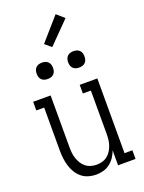

<svg xmlns="http://www.w3.org/2000/svg" viewBox="-179 -1057 858 1147"><g transform="rotate(-20 250.0 -484.0)"><path d="M227 8Q203 8 179 1Q155 -6 136 -21.5Q117 -37 104 -58.5Q91 -80 84 -103.5Q77 -127 74 -151Q71 -175 71 -200V-475H21V-530H132V-200Q132 -182 134 -163.5Q136 -145 142 -128Q148 -111 157.5 -95.5Q167 -80 181.5 -68.5Q196 -57 214 -52Q232 -47 250 -47Q268 -47 286 -52Q304 -57 318.5 -68.5Q333 -80 342.5 -95.5Q352 -111 358 -128Q364 -145 366 -163.5Q368 -182 368 -200V-475H317V-530H429V-55H479V0H368V-95Q360 -73 347 -53.5Q334 -34 315.5 -19.5Q297 -5 274 1.5Q251 8 227 8ZM350 -628Q339 -628 329 -631Q319 -634 311.5 -641.5Q304 -649 301 -659Q298 -669 298 -680Q298 -691 301 -701Q304 -711 311.5 -718.5Q319 -726 329 -729Q339 -732 350 -732Q361 -732 371 -729Q381 -726 388.5 -718.5Q396 -711 399 -701Q402 -691 402 -680Q402 -669 399 -659Q396 -649 388.5 -641.5Q381 -634 371 -631Q361 -628 350 -628ZM150 -628Q139 -628 129 -631Q119 -634 111.5 -641.5Q104 -649 101 -659Q98 -669 98 -680Q98 -691 101 -701Q104 -711 111.5 -718.5Q119 -726 129 -729Q139 -732 150 -732Q161 -732 171 -729Q181 -726 188.5 -718.5Q196 -711 199 -701Q202 -691 202 -680Q202 -669 199 -659Q196 -649 188.5 -641.5Q181 -634 171 -631Q161 -628 150 -628ZM240 -798 200 -832 326 -976 374 -934Z"/></g></svg>

Font: Iosevka Slab Light
Style: Regular
Weight: 300
Monospace: yes
Designer: Belleve Invis
Foundry: Belleve Invis
Version: Version 11.1.0; ttfautohint (v1.8.3)